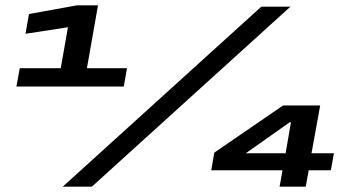

<svg xmlns="http://www.w3.org/2000/svg" viewBox="-20 -699 1337 719"><path d="M41.5 -375H443.5L455.5 -443.5H305.5L347 -679H268L88.5 -646.5L75.5 -572.5L234.5 -597L207.5 -443.5H54ZM215 0H324L1067.5 -674H958.5ZM1027 0H1125L1136 -61.5H1219L1230.5 -125H1146.5L1179 -304H1040L782.5 -127.5L771 -61.5H1038ZM900.5 -125 1064.5 -241H1069.5L1049.5 -125Z"/></svg>

Font: Anybody Expanded ExtraBold
Style: Italic
Weight: 800
Width: 7
Italic angle: -10°
Version: Version 1.113;gftools[0.9.25]